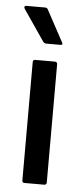

<svg xmlns="http://www.w3.org/2000/svg" viewBox="-52 -729 332 760"><g transform="rotate(5 114.5 -349.5)"><path d="M75 0Q66 0 66 -10V-479Q66 -489 75 -489H153Q163 -489 163 -479V-10Q163 0 153 0ZM113 -557Q105 -557 100 -564L16 -687Q13 -691 14.5 -695Q16 -699 21 -699H96Q105 -699 108 -691L175 -567Q181 -557 169 -557Z"/></g></svg>

Font: Sofia Sans Semi Condensed SemiBold
Style: Regular
Weight: 600
Designer: Botio Nikoltchev, Ani Petrova
Foundry: lettersoup
Version: Version 4.100